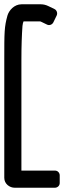

<svg xmlns="http://www.w3.org/2000/svg" viewBox="-40 -752 299 897"><path d="M28 125H217C227 125 239 117 239 103V67C239 57 231 45 217 45H60V-473C60 -538 62 -590 65 -631C66 -641 68 -648 70 -652H148C148 -652 151 -651 153 -650L180 -637C190 -632 203 -636 209 -647L225 -680C230 -691 225 -705 214 -710L187 -723C175 -729 163 -732 150 -732H61C26 -732 2 -703 -5 -680C-20 -626 -20 -603 -20 -473V79C-20 107 5 125 28 125Z"/></svg>

Font: Reckless Catfish
Style: Fax
Weight: 400
Foundry: Cannot Into Space Fonts
Version: Version 0.2894